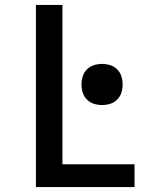

<svg xmlns="http://www.w3.org/2000/svg" viewBox="-20 -755 640 775"><path d="M125 0V-735H232V-92H523V0ZM392 -331Q375 -331 359 -336Q343 -341 331 -353Q319 -365 314 -381Q309 -397 309 -414Q309 -431 314 -447Q319 -463 331 -475Q343 -487 359 -492Q375 -497 392 -497Q409 -497 425 -492Q441 -487 453 -475Q465 -463 470 -447Q475 -431 475 -414Q475 -397 470 -381Q465 -365 453 -353Q441 -341 425 -336Q409 -331 392 -331Z"/></svg>

Font: Iosevka Aile Semibold
Style: Regular
Weight: 600
Designer: Belleve Invis
Foundry: Belleve Invis
Version: Version 31.1.0; ttfautohint (v1.8.4)